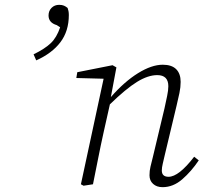

<svg xmlns="http://www.w3.org/2000/svg" viewBox="-20 -763 852 795"><path d="M225 -743Q237 -743 245 -739.5Q253 -736 260 -730Q262 -725 263.5 -717.5Q265 -710 265 -701Q265 -634 230 -588Q195 -542 130 -513L119 -538Q166 -561 190.5 -584.5Q215 -608 229 -650L215 -659Q181 -669 181 -699Q181 -718 193.5 -730.5Q206 -743 225 -743ZM653 12Q629 12 614 -1.5Q599 -15 599 -37Q599 -56 603 -72.5Q607 -89 613 -113L661 -314Q667 -342 672 -365.5Q677 -389 677 -406Q677 -452 631 -452Q593 -452 547.5 -424Q502 -396 435 -331L409 -215Q397 -161 386.5 -107.5Q376 -54 365 0L326 6L315 0L409 -437L296 -440L300 -464L446 -493L462 -484L439 -361Q495 -425 551.5 -460Q608 -495 654 -495Q691 -495 709.5 -476.5Q728 -458 728 -424Q728 -402 723 -378Q718 -354 711 -325L662 -120Q658 -102 654 -85.5Q650 -69 650 -57Q650 -31 678 -31Q720 -31 784 -114L803 -99Q772 -53 734.5 -20.5Q697 12 653 12Z"/></svg>

Font: Source Serif 4 SmText Light
Style: Italic
Weight: 300
Italic angle: -12°
Designer: Frank Grießhammer
Foundry: Adobe
Version: Version 4.005;hotconv 1.1.0;makeotfexe 2.6.0